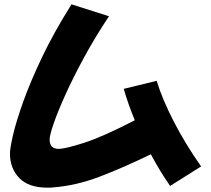

<svg xmlns="http://www.w3.org/2000/svg" viewBox="-20 -833 974 886"><path d="M223 32Q217 33 211 33Q205 33 199 33Q112 33 69 -11.5Q26 -56 26 -125Q26 -149 40.5 -211.5Q55 -274 88 -366Q121 -458 175.5 -572Q230 -686 310 -813L483 -758Q419 -662 368.5 -569Q318 -476 282.5 -397.5Q247 -319 228 -264Q209 -209 209 -189Q209 -146 251 -146Q280 -146 366.5 -173.5Q453 -201 602 -278Q570 -356 551 -423L703 -460Q728 -377 781.5 -273Q835 -169 908 -65L765 25Q742 -8 719.5 -45Q697 -82 676 -121Q546 -58 438 -17Q330 24 223 32Z"/></svg>

Font: Mochiy Pop P One
Style: Regular
Weight: 400
Designer: FONTDASU
Foundry: FONTDASU / Google Inc. / Adobe
Version: Version 2.000